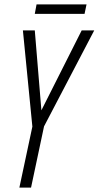

<svg xmlns="http://www.w3.org/2000/svg" viewBox="-20 -852 448 872"><path d="M68 0 127 -277 84 -714H138L168 -351L351 -714H408L180 -278L121 0ZM138 -789 146 -832H373L364 -789Z"/></svg>

Font: Noto Sans ExtraCondensed Light
Style: Italic
Weight: 300
Width: 2
Italic angle: -12°
Designer: Monotype Design Team
Foundry: Monotype Imaging Inc.
Version: Version 2.013; ttfautohint (v1.8.4.7-5d5b)